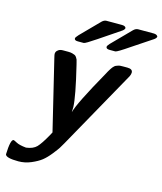

<svg xmlns="http://www.w3.org/2000/svg" viewBox="-128 -774 906 1072"><g transform="rotate(15 325.0 -237.5)"><path d="M3.9 185.1Q6.8 97.2 24.9 97.2Q27.8 97.2 45.4 106.7Q63 116.2 102.1 120.1Q142.1 115.2 162.1 94.7Q182.1 74.2 213.9 17.1Q219.7 5.9 223.1 0L126 -401.9Q121.1 -421.9 121.1 -426.8Q121.1 -432.6 123.5 -438.7Q126 -444.8 135.5 -451.4Q145 -458 161.1 -458H192.9Q206.1 -458 216.1 -455.1Q226.1 -452.1 231.4 -449.5Q236.8 -446.8 241.5 -439Q246.1 -431.2 247.6 -428Q249 -424.8 251.5 -413.3Q253.9 -401.9 254.9 -399.9Q296.9 -227.1 298.8 -167L297.9 -137.2Q311 -190.4 426.8 -396Q427.7 -398.9 432.9 -407.5Q438 -416 439.5 -418.5Q440.9 -420.9 445.6 -428Q450.2 -435.1 452.1 -437Q454.1 -439 459 -444.1Q463.9 -449.2 468.5 -450.7Q473.1 -452.1 479 -454.6Q484.9 -457 491.9 -457.5Q499 -458 507.8 -458H533.2Q564 -458 564 -437Q564 -427.2 558.1 -415L303.2 41Q291 62 284.9 72Q278.8 82 255.4 111.6Q231.9 141.1 210.4 158Q189 174.8 153.6 189.9Q118.2 205.1 80.1 205.1Q8.8 205.1 3.9 185.1ZM208 -540Q208 -545.9 223.4 -562.5Q238.8 -579.1 326.2 -667Q339.4 -680.2 353 -680.2H441.9Q460 -680.2 464.8 -670.9Q465.8 -669.9 465.8 -668.9Q465.8 -660.2 453.1 -650.9Q396 -612.8 330.1 -567.9Q271 -527.8 262.2 -527.8H228Q208 -527.8 208 -540ZM391.1 -540Q391.1 -546.9 403.6 -560.1Q416 -573.2 508.8 -667Q522 -680.2 536.1 -680.2H625Q644 -680.2 649.9 -668.9Q649.9 -660.2 637.2 -650.9Q585.4 -616.7 522 -574.2Q455.1 -528.3 444.8 -527.8H412.1Q391.1 -527.8 391.1 -540Z"/></g></svg>

Font: CMU Sans Serif
Style: BoldOblique
Weight: 700
Italic angle: -12°
Version: Version 0.7.0